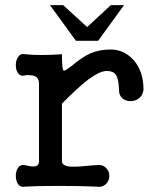

<svg xmlns="http://www.w3.org/2000/svg" viewBox="-20 -731 623 752"><path d="M132.8 -403.3V-99.6Q132.8 -80.1 113.3 -79.1Q101.6 -78.1 78.1 -84Q60.5 -87.9 50.8 -74.2Q42 -61.5 42 -42Q42 -22.5 50.8 -9.8Q60.5 3.9 78.1 0Q121.1 -2.9 208 -2.9Q294.9 -2.9 356.4 0Q379.9 3.9 394.5 -9.8Q408.2 -22.5 408.2 -42Q408.2 -61.5 394.5 -74.2Q379.9 -87.9 356.4 -84H350.6Q283.2 -77.1 259.8 -78.1Q222.7 -80.1 222.7 -99.6V-325.2Q286.1 -389.6 326.2 -419.9Q371.1 -453.1 398.4 -453.1Q422.9 -453.1 433.6 -438.5Q445.3 -420.9 446.3 -376Q446.3 -356.4 460.9 -344.7Q474.6 -334 494.1 -335Q513.7 -335.9 527.3 -348.6Q542 -362.3 542 -383.8Q541 -453.1 502.9 -496.1Q465.8 -537.1 413.1 -537.1Q370.1 -537.1 335 -522.5Q301.8 -507.8 256.8 -469.7L248 -463.9Q231.4 -450.2 227.5 -456.1Q222.7 -464.8 222.7 -518.6Q180.7 -515.6 143.6 -515.6Q106.4 -515.6 78.1 -518.6Q60.5 -522.5 50.8 -507.8Q42 -495.1 42 -475.6Q42 -456.1 50.8 -444.3Q60.5 -430.7 78.1 -435.5L80.1 -436.5Q103.5 -437.5 114.3 -433.6Q132.8 -426.8 132.8 -403.3ZM227.5 -710.9H175.8L277.3 -571.3H364.3L465.8 -710.9H414.1L321.3 -625Z"/></svg>

Font: Gungsuh
Style: Regular
Weight: 400
Version: Version 2.21